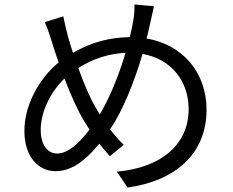

<svg xmlns="http://www.w3.org/2000/svg" viewBox="-20 -799 1040 858"><path d="M406 -321C383 -360 354 -427 330 -495C394 -536 464 -559 541 -563C511 -461 468 -358 426 -288C419 -299 412 -310 406 -321ZM236 -113C191 -113 162 -153 162 -219C162 -296 203 -386 268 -448C297 -373 328 -303 356 -258C364 -245 372 -232 380 -220C336 -162 285 -113 236 -113ZM581 -779C582 -757 579 -724 575 -704C571 -681 566 -657 560 -633C474 -632 390 -612 306 -563C297 -591 289 -616 283 -639C276 -666 268 -699 263 -726L180 -700C192 -674 202 -643 212 -611C221 -582 231 -551 242 -520C152 -446 89 -327 89 -214C89 -97 153 -34 228 -34C302 -34 363 -83 424 -157C439 -137 455 -119 471 -101L533 -152C512 -172 491 -196 472 -221C528 -303 580 -432 617 -558C743 -536 823 -439 823 -311C823 -159 708 -50 502 -32L550 39C762 10 903 -111 903 -308C903 -478 794 -600 635 -627C641 -650 646 -672 651 -694C656 -713 662 -747 668 -771Z"/></svg>

Font: Noto Sans Mono CJK JP Regular
Style: Regular
Weight: 400
Designer: Ryoko NISHIZUKA (kana & ideographs); Paul D. Hunt (Latin, Greek & Cyrillic); Wenlong ZHANG (bopomofo); Sandoll Communica
Foundry: Adobe Systems Incorporated
Version: Version 1.004;PS 1.004;hotconv 1.0.82;makeotf.lib2.5.63406